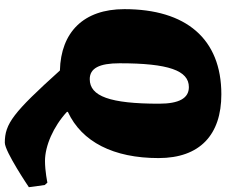

<svg xmlns="http://www.w3.org/2000/svg" viewBox="-91 -608 940 798"><g transform="rotate(90 379.0 -209.0)"><path d="M749 75 739 64C739 64 692 74 649 74C586 74 506 39 445 -17V-21C570 -79 637 -211 637 -398C637 -570 540 -659 372 -659C141 -659 18 -512 18 -256C18 -86 114 8 273 12C448 206 494 241 573 241C610 241 758 141 758 141ZM243 -236C243 -439 273 -524 342 -524C388 -524 411 -484 411 -400C411 -196 380 -112 309 -112C264 -112 243 -151 243 -236Z"/></g></svg>

Font: Alegreya SC Black
Style: Italic
Weight: 900
Italic angle: -7°
Designer: Juan Pablo del Peral
Foundry: Huerta Tipografica
Version: Version 2.007;PS 002.007;hotconv 1.0.88;makeotf.lib2.5.64775